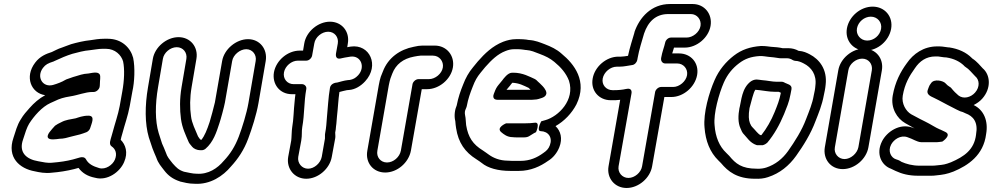

<svg xmlns="http://www.w3.org/2000/svg" viewBox="-20 -800 4944 956"><path d="M420 -434C393 -433 370 -424 356 -420C340 -416 325 -409 311 -405L305 -402C289 -392 265 -383 244 -377C192 -363 160 -417 194 -462C207 -479 219 -485 247 -494C248 -494 250 -496 251 -496C283 -511 311 -523 340 -532C366 -539 399 -548 427 -550C446 -552 471 -557 489 -557H508C553 -557 584 -526 593 -494C601 -456 599 -400 589 -345L576 -272C568 -229 552 -184 541 -142L535 -121C531 -105 520 -82 536 -71C554 -59 565 -36 552 -5C541 21 506 46 474 37C443 28 420 16 408 -7C402 -18 389 -19 378 -16L343 -6C312 2 279 7 241 10C216 13 194 7 171 3C110 -7 72 -42 95 -106C105 -138 114 -166 125 -184C149 -222 189 -268 231 -287L251 -296C277 -309 298 -315 329 -320C369 -326 405 -342 440 -342H446C461 -342 474 -356 476 -367C478 -376 477 -390 478 -397C479 -404 479 -411 479 -419C478 -447 444 -438 420 -434ZM205 -326C175 -310 149 -287 127 -262C112 -245 97 -229 83 -205C65 -177 57 -144 47 -114C13 -15 79 40 153 53C175 58 205 64 237 60C275 57 313 51 349 42L371 36C390 62 417 78 453 85C514 102 577 57 598 7C619 -41 605 -80 581 -104C582 -106 583 -113 584 -117L590 -138C600 -177 617 -223 626 -272L639 -344C650 -392 653 -464 643 -512C630 -562 586 -607 517 -607H498C474 -607 449 -603 431 -600C399 -597 362 -588 334 -580C315 -574 301 -567 288 -563C268 -557 252 -547 238 -541C210 -532 179 -520 155 -488C101 -417 135 -336 205 -326ZM268 -183C268 -183 255 -175 254 -174C243 -163 235 -152 229 -145C229 -145 195 -106 243 -106H245C255 -106 268 -108 276 -109C297 -109 317 -115 331 -119L347 -123C367 -127 388 -133 411 -142C420 -146 427 -155 429 -162C436 -186 456 -224 420 -224C392 -224 370 -215 357 -211C331 -206 306 -203 286 -192Z M791 -507C796 -538 828 -565 860 -565C892 -565 913 -538 908 -507L884 -366C874 -307 875 -253 881 -208C887 -163 905 -127 918 -96C922 -85 928 -81 937 -69C944 -60 961 -52 977 -52H984C991 -52 998 -55 1003 -59C1042 -92 1058 -142 1072 -185C1079 -205 1096 -268 1100 -290L1136 -496C1141 -527 1175 -555 1206 -555C1237 -555 1259 -527 1253 -496L1217 -287C1208 -235 1186 -165 1169 -120C1150 -70 1126 -33 1095 0L1094 1C1063 38 1017 69 960 65H959C938 65 918 59 896 55C869 46 859 35 840 14C822 -9 813 -18 806 -40C800 -56 792 -74 787 -85L770 -138C752 -198 752 -279 767 -366ZM741 -507 717 -366C701 -273 701 -185 721 -116L739 -62C744 -47 753 -29 758 -16C768 14 783 29 798 49C817 74 841 92 875 103C876 103 876 104 877 104C896 108 918 115 949 115C1027 120 1091 76 1130 29C1165 -9 1195 -53 1216 -110C1234 -158 1257 -229 1267 -287L1303 -496C1313 -555 1274 -605 1215 -605C1156 -605 1096 -555 1086 -496L1050 -290C1047 -275 1028 -205 1024 -193C1011 -154 999 -123 982 -103C975 -105 970 -116 966 -121C952 -156 935 -186 931 -222C925 -263 925 -313 934 -366L958 -507C968 -566 928 -615 869 -615C810 -615 751 -566 741 -507Z M1599 -137C1597 -128 1599 -117 1598 -110L1582 -19C1576 12 1545 40 1514 40C1483 40 1460 12 1465 -19L1480 -100C1485 -130 1481 -142 1485 -167C1497 -234 1493 -290 1505 -356C1508 -371 1495 -381 1484 -381H1442C1410 -381 1388 -408 1394 -440C1400 -471 1431 -498 1463 -498H1505C1520 -498 1532 -512 1534 -523L1545 -584C1550 -615 1582 -642 1614 -642C1646 -642 1667 -615 1662 -584L1653 -534C1653 -532 1646 -500 1681 -510C1692 -513 1702 -514 1713 -516L1725 -518C1777 -525 1801 -466 1763 -425C1750 -411 1738 -405 1722 -402L1711 -401C1693 -399 1671 -392 1659 -389C1641 -388 1626 -379 1623 -363C1614 -310 1613 -265 1608 -218C1605 -183 1605 -168 1599 -137ZM1430 -100 1415 -19C1405 40 1446 90 1505 90C1564 90 1622 40 1632 -19L1649 -111C1651 -121 1649 -128 1649 -140C1651 -151 1653 -161 1653 -170C1656 -188 1656 -206 1658 -222C1663 -264 1664 -301 1670 -342C1683 -345 1695 -349 1707 -351L1718 -352C1748 -354 1777 -372 1798 -395C1871 -474 1821 -582 1726 -568L1714 -566C1713 -566 1712 -565 1709 -565L1712 -584C1722 -643 1682 -692 1623 -692C1564 -692 1505 -643 1495 -584L1489 -548H1472C1413 -548 1355 -500 1344 -440C1334 -381 1373 -331 1433 -331H1451C1449 -318 1448 -305 1447 -295C1442 -251 1442 -205 1435 -167C1432 -150 1432 -112 1430 -100Z M1976 -50C1970 -18 1939 9 1907 9C1875 9 1853 -18 1859 -50L1916 -376C1918 -389 1922 -401 1924 -409L1933 -433C1951 -480 1988 -508 2041 -518C2054 -520 2066 -523 2074 -523H2136C2167 -523 2190 -495 2185 -464C2180 -433 2147 -406 2116 -406H2064C2049 -406 2036 -392 2034 -381ZM2026 -50 2080 -356H2107C2166 -356 2225 -405 2235 -464C2245 -523 2204 -573 2145 -573H2083C2070 -573 2057 -571 2040 -567C1972 -554 1912 -513 1886 -443L1876 -418C1872 -406 1869 -392 1866 -376L1809 -50C1798 10 1838 59 1898 59C1958 59 2015 10 2026 -50Z M2536 -438H2530C2508 -438 2487 -408 2481 -400L2462 -377C2452 -365 2447 -354 2443 -343L2439 -333C2436 -326 2430 -303 2458 -303H2616C2624 -303 2633 -303 2640 -304C2657 -304 2669 -310 2677 -312C2679 -313 2711 -321 2697 -350C2688 -368 2676 -376 2668 -385C2661 -392 2654 -397 2651 -401C2649 -403 2646 -405 2644 -406C2617 -418 2583 -438 2536 -438ZM2613 -362C2615 -360 2619 -355 2622 -353H2502L2519 -373C2523 -378 2526 -383 2531 -388C2566 -386 2585 -375 2613 -362ZM2643 -189C2628 -187 2613 -186 2596 -186H2500C2500 -186 2446 -164 2478 -140C2488 -132 2505 -117 2533 -117C2541 -116 2545 -116 2550 -116H2591C2602 -116 2611 -119 2618 -124C2624 -128 2631 -132 2639 -137L2649 -142C2649 -142 2672 -193 2643 -189ZM2509 0C2468 0 2436 -14 2414 -30C2409 -34 2405 -37 2400 -40L2384 -51C2335 -81 2311 -116 2301 -177C2300 -190 2299 -200 2298 -213C2297 -224 2293 -233 2295 -245C2296 -253 2302 -262 2304 -271C2311 -309 2321 -336 2334 -369C2345 -398 2355 -416 2373 -438L2396 -466C2428 -502 2458 -531 2497 -546C2512 -552 2526 -555 2540 -555H2560C2568 -555 2576 -554 2584 -553L2598 -551H2600C2626 -549 2642 -541 2666 -532C2698 -520 2718 -510 2740 -492C2773 -465 2799 -435 2813 -398C2844 -302 2760 -220 2696 -202L2675 -196C2675 -196 2649 -148 2672 -147C2711 -146 2732 -115 2718 -77C2711 -58 2701 -49 2685 -38C2655 -16 2619 1 2572 1H2530C2526 1 2517 0 2509 0ZM2746 -172C2790 -197 2827 -236 2850 -280C2907 -396 2838 -482 2777 -532C2752 -555 2723 -568 2692 -580C2670 -588 2647 -599 2612 -601L2600 -603C2590 -604 2580 -605 2569 -605H2549C2528 -605 2506 -600 2485 -592C2432 -571 2393 -533 2359 -494L2336 -466C2314 -440 2298 -411 2286 -379C2273 -347 2262 -316 2254 -275C2245 -255 2240 -224 2247 -197C2248 -185 2249 -173 2251 -162C2262 -89 2296 -42 2352 -7L2367 3C2371 6 2374 8 2378 11C2409 37 2460 51 2521 51H2563C2623 51 2671 28 2709 1C2734 -14 2754 -39 2765 -67C2782 -110 2772 -148 2746 -172Z M3030 -351C2998 -351 2975 -378 2981 -409C2987 -441 3019 -468 3051 -468H3064C3089 -468 3109 -474 3127 -476C3140 -477 3151 -490 3153 -501L3155 -512C3162 -552 3176 -595 3187 -633C3207 -692 3245 -730 3307 -730H3420C3451 -730 3473 -702 3468 -671C3463 -640 3430 -613 3399 -613H3321C3306 -613 3294 -599 3292 -588C3288 -568 3277 -542 3272 -512C3269 -496 3279 -484 3292 -484H3352C3383 -484 3406 -457 3401 -426C3396 -395 3363 -367 3332 -367H3272C3257 -367 3244 -353 3242 -342L3177 28C3172 59 3140 86 3109 86C3078 86 3055 59 3060 28L3124 -333C3125 -337 3130 -365 3097 -357C3080 -353 3059 -351 3037 -351ZM3021 -301H3028C3041 -301 3053 -301 3068 -303L3010 28C3000 87 3041 136 3100 136C3159 136 3217 87 3227 28L3288 -317H3323C3382 -317 3440 -366 3451 -426C3462 -486 3420 -534 3361 -534H3327C3329 -542 3333 -551 3336 -563H3390C3449 -563 3508 -612 3518 -671C3528 -730 3488 -780 3429 -780H3316C3223 -780 3164 -713 3139 -640V-638C3129 -603 3116 -565 3107 -522C3093 -520 3082 -518 3072 -518H3059C2999 -518 2941 -468 2931 -409C2920 -349 2962 -301 3021 -301Z M3719 -395C3673 -362 3671 -296 3663 -266C3663 -265 3662 -264 3662 -263C3655 -226 3654 -189 3667 -161C3671 -152 3675 -139 3686 -129C3699 -116 3714 -89 3746 -78C3748 -77 3752 -77 3754 -77H3778C3788 -80 3796 -85 3800 -89C3834 -129 3862 -179 3884 -232C3896 -263 3909 -290 3916 -330L3921 -356C3925 -380 3898 -381 3884 -390C3881 -392 3876 -393 3872 -393H3846C3826 -393 3801 -399 3774 -401C3762 -402 3757 -404 3748 -404H3747C3736 -404 3727 -400 3719 -395ZM3868 -338C3861 -301 3851 -277 3837 -242C3820 -200 3797 -160 3771 -127H3767C3754 -133 3743 -150 3725 -168C3722 -171 3719 -175 3714 -187C3708 -202 3706 -226 3712 -262C3722 -297 3731 -340 3741 -353C3747 -352 3754 -352 3762 -351C3783 -349 3809 -343 3837 -343H3857C3859 -342 3865 -340 3868 -338ZM3763 -521C3783 -521 3788 -519 3806 -517C3823 -516 3843 -513 3856 -511C3860 -510 3862 -510 3867 -510H3897C3908 -510 3918 -507 3927 -501C3931 -499 3936 -497 3940 -497C3954 -497 3969 -491 3982 -484C4020 -465 4047 -428 4040 -374C4039 -366 4039 -359 4037 -350L4032 -326C4025 -284 4009 -247 3994 -208C3973 -151 3937 -95 3904 -48C3876 -9 3841 19 3796 34C3784 38 3768 41 3748 40C3673 40 3643 15 3611 -24L3610 -25L3596 -39C3562 -71 3542 -118 3538 -177C3532 -235 3560 -334 3584 -389C3602 -430 3628 -461 3660 -485C3689 -507 3718 -518 3763 -521ZM3771 -571H3769C3715 -567 3673 -553 3634 -523C3595 -493 3560 -452 3538 -401C3511 -340 3481 -237 3488 -165C3493 -98 3515 -42 3557 -1L3570 12C3605 54 3650 90 3739 90C3762 91 3784 89 3804 82C3863 63 3909 25 3944 -24C3979 -73 4017 -133 4041 -198C4055 -234 4073 -276 4082 -326L4087 -350C4089 -360 4090 -368 4091 -378C4100 -454 4060 -505 4011 -530C3997 -537 3982 -545 3956 -547C3942 -555 3924 -560 3906 -560H3877C3860 -564 3838 -566 3819 -567C3807 -568 3795 -571 3771 -571Z M4204 -450C4209 -481 4241 -508 4273 -508C4305 -508 4326 -481 4321 -450L4254 -67C4248 -36 4216 -8 4185 -8C4154 -8 4131 -36 4137 -67ZM4154 -450 4087 -67C4077 -8 4116 42 4176 42C4236 42 4294 -8 4304 -67L4371 -450C4381 -509 4341 -558 4282 -558C4223 -558 4164 -509 4154 -450ZM4247 -659C4253 -691 4283 -717 4316 -717C4349 -717 4373 -689 4367 -656C4361 -623 4331 -598 4298 -598C4265 -598 4241 -627 4247 -659ZM4197 -659C4186 -598 4229 -548 4290 -548C4350 -548 4406 -596 4417 -656C4428 -717 4386 -767 4325 -767C4265 -767 4208 -719 4197 -659Z M4536 -101C4543 -98 4556 -92 4567 -92H4639C4644 -92 4651 -92 4656 -93L4672 -95C4672 -95 4721 -127 4687 -143L4662 -155H4661C4637 -165 4615 -181 4586 -195C4577 -199 4569 -203 4562 -207L4517 -231C4491 -246 4468 -284 4475 -324C4485 -383 4508 -422 4536 -461C4559 -495 4591 -519 4638 -519H4650C4656 -519 4677 -514 4692 -514C4731 -508 4759 -493 4779 -474C4782 -471 4784 -468 4788 -466C4806 -455 4815 -441 4835 -421L4836 -420C4857 -403 4860 -367 4835 -339C4814 -315 4777 -305 4752 -325C4742 -333 4728 -347 4716 -362C4715 -364 4713 -365 4711 -366C4701 -372 4693 -379 4688 -385C4677 -398 4631 -409 4616 -386L4609 -376C4607 -373 4603 -362 4603 -362C4602 -358 4600 -355 4599 -351C4592 -329 4615 -320 4630 -313L4654 -301C4685 -285 4713 -269 4744 -254L4759 -247C4760 -247 4761 -246 4761 -246L4774 -242C4779 -240 4783 -238 4787 -236C4826 -222 4851 -192 4840 -131V-130C4831 -54 4780 -20 4715 8C4686 19 4679 20 4648 23C4639 24 4630 25 4622 25H4560C4521 25 4492 16 4469 6C4456 -3 4447 -5 4441 -7C4418 -14 4399 -46 4417 -80C4430 -105 4464 -129 4498 -117C4511 -112 4525 -107 4536 -101ZM4658 -569H4646C4579 -569 4527 -532 4495 -485C4464 -443 4437 -392 4425 -324C4414 -261 4447 -210 4487 -187L4533 -161C4535 -160 4535 -160 4538 -159C4534 -160 4527 -163 4522 -165C4459 -187 4396 -144 4372 -97C4339 -32 4371 24 4416 40C4429 46 4432 48 4439 51C4471 66 4506 75 4551 75H4613C4623 75 4632 75 4644 73C4674 70 4695 67 4728 54C4800 24 4877 -27 4890 -132C4902 -199 4878 -253 4828 -277C4842 -284 4859 -295 4871 -309C4917 -361 4911 -428 4873 -460C4859 -474 4847 -492 4821 -509L4818 -512C4791 -539 4753 -557 4706 -564H4702C4695 -564 4675 -569 4658 -569Z"/></svg>

Font: Blanket
Style: BlkOutlineObl
Weight: 900
Foundry: Cannot Into Space Fonts
Version: Version 0.9